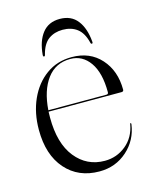

<svg xmlns="http://www.w3.org/2000/svg" viewBox="-96 -659 588 735"><g transform="rotate(-15 198.0 -292.0)"><path d="M375.5 -269Q375.5 -261.5 367 -261.5H78Q77.5 -250 77.5 -238Q77.5 -135.5 122.2 -79.8Q167 -24 238 -24Q285.5 -24 322 -53.8Q358.5 -83.5 367.5 -134.5Q368 -138 369.5 -138Q372.5 -138 372 -133.5Q363.5 -71.5 317.8 -30.8Q272 10 208 10Q124.5 10 74.2 -47.2Q24 -104.5 24 -203.5Q24 -270.5 48.2 -324.2Q72.5 -378 115.8 -409.2Q159 -440.5 217 -440.5Q289 -440.5 332.2 -392.2Q375.5 -344 375.5 -269ZM210 -435Q151.5 -435 117.8 -389.8Q84 -344.5 78.5 -267H309Q316.5 -267 316.5 -275Q316.5 -352 287.2 -393.5Q258 -435 210 -435ZM210.5 -550.5Q178 -550.5 154.8 -533.8Q131.5 -517 121 -476Q120 -470 116 -470Q112 -470 112.5 -477.5Q117 -531 141.5 -562.2Q166 -593.5 210.5 -593.5Q256 -593.5 280.2 -562.2Q304.5 -531 309 -477.5Q310 -470 305.5 -470Q301.5 -470 300.5 -476Q290.5 -516 267.5 -533.2Q244.5 -550.5 210.5 -550.5Z"/></g></svg>

Font: Fraunces 144pt S000 Light
Style: Regular
Weight: 300
Version: Version 1.000; ttfautohint (v1.8.3)